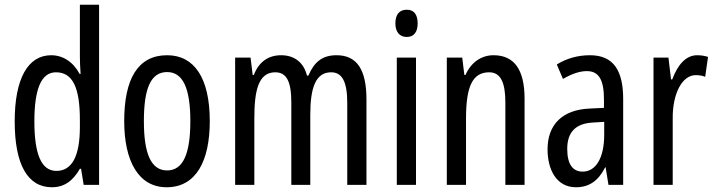

<svg xmlns="http://www.w3.org/2000/svg" viewBox="-20 -780 3016 810"><path d="M199 10C251 10 288 -17 317 -68H322L333 0H398V-760H317V-542C317 -521 318 -498 320 -468H316C289 -519 245 -547 196 -547C97 -547 42 -447 42 -268C42 -87 96 10 199 10ZM218 -59C154 -59 125 -130 125 -268C125 -402 153 -475 216 -475C286 -475 317 -412 317 -274V-244C317 -120 283 -59 218 -59Z M865 -269C865 -452 799 -547 685 -547C561 -547 504 -446 504 -269C504 -101 564 10 683 10C808 10 865 -102 865 -269ZM587 -269C587 -407 616 -476 685 -476C752 -476 783 -407 783 -269C783 -130 752 -61 685 -61C617 -61 587 -132 587 -269Z M1400 -547C1341 -547 1306 -520 1281 -461H1275C1263 -511 1227 -547 1166 -547C1112 -547 1072 -519 1051 -464H1046L1037 -537H972V0H1053V-281C1053 -395 1069 -475 1141 -475C1187 -475 1209 -440 1209 -348V0H1289V-296C1289 -413 1313 -475 1377 -475C1422 -475 1445 -438 1445 -345V0H1526V-360C1526 -486 1486 -547 1400 -547Z M1696 -739C1665 -739 1648 -719 1648 -681C1648 -645 1666 -624 1696 -624C1726 -624 1742 -645 1742 -681C1742 -718 1727 -739 1696 -739ZM1735 -537H1654V0H1735Z M2062 -547C2011 -547 1967 -517 1944 -464H1939L1930 -537H1865V0H1946V-279C1946 -417 1974 -475 2044 -475C2092 -475 2112 -432 2112 -348V0H2193V-364C2193 -488 2148 -547 2062 -547Z M2469 -547C2418 -547 2371 -534 2329 -508L2355 -447C2393 -469 2426 -480 2456 -480C2507 -480 2528 -442 2528 -360V-325L2467 -322C2354 -317 2290 -256 2290 -150C2290 -65 2327 10 2410 10C2466 10 2505 -18 2533 -74H2535L2547 0H2609V-362C2609 -480 2570 -547 2469 -547ZM2481 -263 2529 -266V-212C2529 -114 2494 -56 2438 -56C2397 -56 2373 -86 2373 -152C2373 -222 2408 -259 2481 -263Z M2921 -547C2874 -547 2839 -507 2816 -445H2811L2800 -537H2737V0H2818V-280C2817 -385 2858 -463 2915 -463C2930 -463 2943 -461 2955 -456L2967 -540C2951 -545 2936 -547 2921 -547Z"/></svg>

Font: Noto Sans Gurmukhi UI ExtraCondensed
Style: Regular
Weight: 400
Width: 2
Designer: Jelle Bosma - Monotype Design Team
Foundry: Monotype Imaging Inc.
Version: Version 2.004